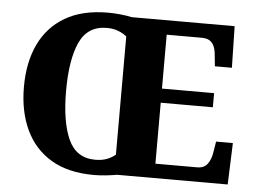

<svg xmlns="http://www.w3.org/2000/svg" viewBox="-52 -791 1146 866"><g transform="rotate(5 521.5 -357.5)"><path d="M403 10Q286 10 209 -36Q132 -82 93 -165Q54 -248 54 -359Q54 -470 93 -552Q132 -634 209.5 -679.5Q287 -725 404 -725Q430 -725 459.5 -722Q489 -719 511 -714H977L981 -526H904L899 -575Q897 -601 889.5 -617Q882 -633 869 -641Q856 -649 833 -649H675V-405H911V-341H675V-65H864Q895 -65 910.5 -85.5Q926 -106 931 -139L939 -188H1015L1008 0H507Q485 4 457 7Q429 10 403 10ZM403 -59Q432 -59 454 -67Q476 -75 494 -90V-625Q479 -638 456 -647Q433 -656 404 -656Q317 -656 281 -577.5Q245 -499 245 -358Q245 -217 281 -138Q317 -59 403 -59Z"/></g></svg>

Font: Noto Serif Kannada ExtraBold
Style: Regular
Weight: 800
Version: Version 2.003